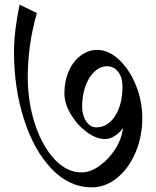

<svg xmlns="http://www.w3.org/2000/svg" viewBox="-20 -802 670 823"><path d="M64 -782 138 -746Q99 -609 99 -473Q99 -364 130 -270Q161 -176 213.5 -119.5Q266 -63 329 -63Q367 -63 406.5 -91Q446 -119 474 -163Q502 -207 507 -253Q492 -232 471.5 -219Q451 -206 430 -206Q392 -206 351 -236.5Q310 -267 283 -313Q256 -359 256 -402Q256 -454 274.5 -496.5Q293 -539 325.5 -563.5Q358 -588 397 -588Q446 -588 491 -545.5Q536 -503 563 -435.5Q590 -368 590 -296Q590 -217 561 -148.5Q532 -80 482 -39.5Q432 1 373 1Q277 1 201 -78.5Q125 -158 82.5 -291.5Q40 -425 40 -580Q40 -667 64 -782ZM505 -432Q505 -470 486.5 -494Q468 -518 439 -518Q410 -518 385 -495Q360 -472 346 -432Q332 -392 332 -345Q332 -308 349.5 -282Q367 -256 392 -256Q442 -256 473.5 -305Q505 -354 505 -432Z"/></svg>

Font: Amita
Style: Regular
Weight: 400
Designer: Eduardo Rodriguez Tunni, Modular Infotech, Brian J. Bonislawsky
Foundry: Eduardo Rodriguez Tunni, Modular Infotech, Brian J. Bonislawsky
Version: Version 1.004